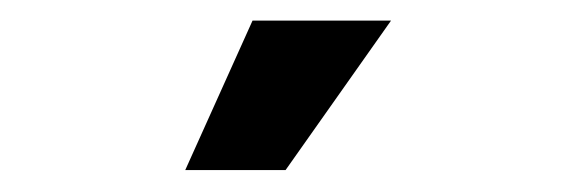

<svg xmlns="http://www.w3.org/2000/svg" viewBox="-20 -632 540 182"><path d="M155.6 -470.8H250.7L350.7 -612.5H219.4Z"/></svg>

Font: Afacad
Style: Bold
Weight: 700
Designer: Kristian Moeller
Foundry: Dicotype
Version: Version 1.000